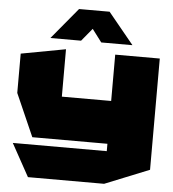

<svg xmlns="http://www.w3.org/2000/svg" viewBox="-63 -827 984 1090"><g transform="rotate(5 429.5 -282.0)"><path d="M570 206V-530H824V104L571 206ZM137 206 35 21V20H570V206ZM142 -22 35 -265V-266H570V-22ZM35 -266V-489L288 -536H289V-266ZM485 -592 374 -739 517 -770 662 -593V-592ZM196 -592V-593L343 -770H517L370 -592Z"/></g></svg>

Font: Foldit Thin Black
Style: Regular
Weight: 900
Version: Version 1.003